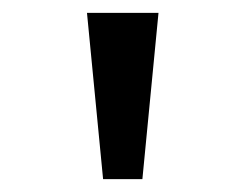

<svg xmlns="http://www.w3.org/2000/svg" viewBox="-20 -749 366 298"><path d="M140 -471 115 -729H226L201 -471Z"/></svg>

Font: Noto Sans Devanagari
Style: Regular
Weight: 400
Designer: Jelle Bosma - Monotype Design Team
Foundry: Monotype Imaging Inc.
Version: Version 1.901